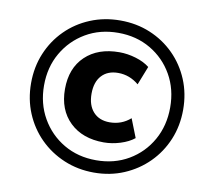

<svg xmlns="http://www.w3.org/2000/svg" viewBox="-80 -804 975 904"><g transform="rotate(10 407.5 -352.5)"><path d="M425 11Q348 11 281.5 -17Q215 -45 165.5 -94.5Q116 -144 88.5 -210Q61 -276 61 -353Q61 -430 88.5 -496Q116 -562 165.5 -611.5Q215 -661 281.5 -688.5Q348 -716 425 -716Q502 -716 568 -688.5Q634 -661 683.5 -611.5Q733 -562 760.5 -496Q788 -430 788 -353Q788 -276 760.5 -210Q733 -144 683.5 -94.5Q634 -45 568 -17Q502 11 425 11ZM425 -48Q512 -48 580 -88Q648 -128 687 -197Q726 -266 726 -353Q726 -440 687 -508.5Q648 -577 580 -617Q512 -657 425 -657Q338 -657 270 -617Q202 -577 162.5 -508.5Q123 -440 123 -353Q123 -266 162.5 -197Q202 -128 270 -88Q338 -48 425 -48ZM446 -137Q344 -137 283.5 -195.5Q223 -254 223 -353Q223 -453 283.5 -510.5Q344 -568 446 -568Q485 -568 525 -556Q565 -544 591 -523L556 -434Q512 -471 457 -471Q407 -471 378.5 -440Q350 -409 350 -353Q350 -298 378.5 -266.5Q407 -235 457 -235Q514 -235 556 -272L591 -183Q565 -162 525 -149.5Q485 -137 446 -137Z"/></g></svg>

Font: Nunito Sans ExtraBold
Style: Italic
Weight: 800
Italic angle: -9°
Designer: Vernon Adams
Foundry: Vernon Adams
Version: Version 3.006; ttfautohint (v1.8.3)